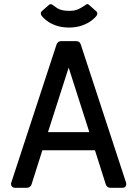

<svg xmlns="http://www.w3.org/2000/svg" viewBox="-20 -900 659 920"><path d="M52 0Q44 0 38.5 -5Q33 -10 33 -18Q33 -23 34 -25L251 -687Q257 -703 274 -703H344Q362 -703 367 -687L584 -25Q585 -23 585 -18Q585 -10 580.5 -5Q576 0 567 0H510Q493 0 487 -16L435 -180H183L131 -16Q129 -9 122.5 -4.5Q116 0 108 0ZM210 -267H408L309 -576ZM311 -768Q275 -768 247.5 -778Q220 -788 202.5 -802Q185 -816 179 -825Q171 -839 181 -847L215 -877Q219 -880 223 -880Q227 -880 231 -877Q236 -873 255 -860.5Q274 -848 312 -848Q339 -848 356.5 -856.5Q374 -865 391 -877Q399 -884 406 -877L440 -847Q451 -838 443 -825Q438 -817 420.5 -803Q403 -789 375 -778.5Q347 -768 311 -768Z"/></svg>

Font: Miriam Libre Medium
Style: Regular
Weight: 500
Version: Version 2.000